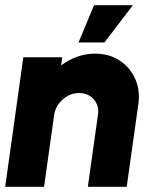

<svg xmlns="http://www.w3.org/2000/svg" viewBox="-30 -721 620 741"><path d="M504 -319.5 459 0H309L348 -277.5Q353.5 -313 332 -337.5Q310.5 -362 275.5 -362Q240.5 -362 212.5 -337.5Q184.5 -313 179 -277.5L140 0H-10L60 -500H210L206 -468.5Q234 -490 267.8 -502Q301.5 -514 337 -514Q391 -514 431.2 -487.8Q471.5 -461.5 491.5 -417.5Q511.5 -373.5 504 -319.5ZM273 -557 333 -701H483L373 -557Z"/></svg>

Font: Urbanist Black
Style: Italic
Weight: 900
Italic angle: -8°
Designer: Corey Hu
Foundry: Corey Hu
Version: Version 1.330; ttfautohint (v1.8.4.7-5d5b)